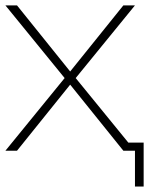

<svg xmlns="http://www.w3.org/2000/svg" viewBox="-20 -559 553 712"><path d="M437.5 0 240.2 -245.1 43 0H0L219.7 -269.5L0 -539.1H43L240.2 -293.9L437.5 -539.1H480.5L260.7 -269.5L480.5 0ZM480.5 0H446.3V-30.3H512.7V132.8H480.5Z"/></svg>

Font: Min Sans VF VF
Style: Regular
Weight: 400
Designer: Jinseong-Kim, NotoSansCJK, Nunito
Foundry: Jinseong-Kim
Version: Version 1.420;Glyphs 3.1.2 (3151)